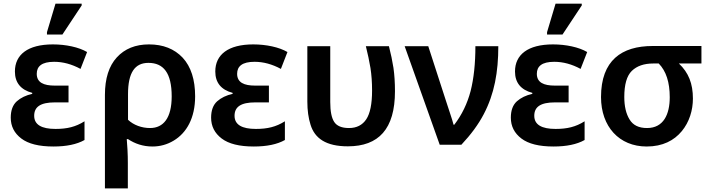

<svg xmlns="http://www.w3.org/2000/svg" viewBox="-20 -796 3917 1056"><path d="M323.2 -606 429.2 -766.1V-775.9H285.2L238.3 -619.1V-606ZM273.9 9.8C345.2 9.8 402.3 -2 444.8 -25.9V-128.9C396 -98.1 349.1 -86.9 285.2 -86.9C209 -86.9 168 -109.9 168 -159.2C168 -208 202.1 -232.9 282.2 -232.9H356.9V-325.2H280.8C220.7 -325.2 182.1 -341.8 182.1 -390.1C182.1 -431.2 210 -456.1 277.8 -456.1C326.7 -456.1 375 -442.9 422.9 -417L459 -509.8C413.6 -536.6 341.8 -551.8 271 -551.8C132.3 -551.8 62 -495.1 62 -402.8C62 -341.8 93.8 -302.2 157.2 -285.2V-279.8C122.6 -272 94.2 -258.3 72.3 -238.8C50.3 -218.8 39.1 -189 39.1 -148.9C39.1 -101.6 58.6 -63.5 97.2 -34.2C135.7 -4.9 194.3 9.8 273.9 9.8Z M683.1 240.2V101.1C683.1 77.1 682.6 52.7 681.2 27.8C679.7 2.9 678.7 -16.6 677.2 -30.8H684.1C721.7 -5.9 766.1 9.8 818.4 9.8C860.4 9.8 899.4 -1 935.1 -22.5C1006.3 -64.9 1053.2 -147 1053.2 -266.1C1053.2 -358.4 1030.3 -429.2 984.9 -478.5C939 -527.3 877 -551.8 799.3 -551.8C725.1 -551.8 666 -527.8 622.6 -480.5C579.1 -433.1 557.1 -364.3 557.1 -273.9V240.2ZM805.2 -91.8C759.8 -91.8 714.8 -107.9 684.1 -137.2V-277.8C684.1 -397 721.7 -450.2 796.4 -450.2C878.9 -450.2 924.3 -395 924.3 -266.1C924.3 -147 878.9 -91.8 805.2 -91.8Z M1376 9.8C1447.3 9.8 1504.4 -2 1546.9 -25.9V-128.9C1498 -98.1 1451.2 -86.9 1387.2 -86.9C1311 -86.9 1270 -109.9 1270 -159.2C1270 -208 1304.2 -232.9 1384.3 -232.9H1459V-325.2H1382.8C1322.8 -325.2 1284.2 -341.8 1284.2 -390.1C1284.2 -431.2 1312 -456.1 1379.9 -456.1C1428.7 -456.1 1477.1 -442.9 1524.9 -417L1561 -509.8C1515.6 -536.6 1443.8 -551.8 1373 -551.8C1234.4 -551.8 1164.1 -495.1 1164.1 -402.8C1164.1 -341.8 1195.8 -302.2 1259.3 -285.2V-279.8C1224.6 -272 1196.3 -258.3 1174.3 -238.8C1152.3 -218.8 1141.1 -189 1141.1 -148.9C1141.1 -101.6 1160.6 -63.5 1199.2 -34.2C1237.8 -4.9 1296.4 9.8 1376 9.8Z M1893.1 8.8C2062.5 8.8 2152.3 -86.4 2152.3 -293.9C2152.3 -342.3 2149.4 -385.3 2144 -422.9C2138.2 -460.4 2129.9 -500 2119.1 -542H1992.2C2002.9 -499.5 2011.2 -459.5 2017.6 -421.9C2023.4 -384.3 2026.4 -342.8 2026.4 -297.9C2026.4 -224.6 2015.6 -171.9 1994.6 -140.1C1973.1 -107.9 1941.4 -91.8 1899.4 -91.8C1859.9 -91.8 1833 -103 1818.4 -125C1803.7 -147 1796.4 -183.6 1796.4 -234.9V-542H1670.4V-236.8C1670.4 -189 1676.3 -146.5 1688 -109.9C1710.9 -35.6 1772 8.8 1893.1 8.8Z M2517.6 0C2570.3 -56.2 2611.3 -111.8 2640.6 -168C2699.2 -279.8 2720.7 -399.4 2720.7 -542H2594.7C2594.7 -446.8 2585.9 -364.3 2568.4 -295.4C2550.3 -226.6 2520.5 -164.6 2478.5 -109.9H2474.6C2467.3 -140.6 2442.9 -208 2431.6 -245.1L2335.4 -542H2205.6L2398.4 0Z M3073.7 -606 3179.7 -766.1V-775.9H3035.6L2988.8 -619.1V-606ZM3024.4 9.8C3095.7 9.8 3152.8 -2 3195.3 -25.9V-128.9C3146.5 -98.1 3099.6 -86.9 3035.6 -86.9C2959.5 -86.9 2918.5 -109.9 2918.5 -159.2C2918.5 -208 2952.6 -232.9 3032.7 -232.9H3107.4V-325.2H3031.2C2971.2 -325.2 2932.6 -341.8 2932.6 -390.1C2932.6 -431.2 2960.4 -456.1 3028.3 -456.1C3077.1 -456.1 3125.5 -442.9 3173.3 -417L3209.5 -509.8C3164.1 -536.6 3092.3 -551.8 3021.5 -551.8C2882.8 -551.8 2812.5 -495.1 2812.5 -402.8C2812.5 -341.8 2844.2 -302.2 2907.7 -285.2V-279.8C2873 -272 2844.7 -258.3 2822.8 -238.8C2800.8 -218.8 2789.6 -189 2789.6 -148.9C2789.6 -101.6 2809.1 -63.5 2847.7 -34.2C2886.2 -4.9 2944.8 9.8 3024.4 9.8Z M3536.6 9.8C3625 9.8 3687.5 -23.4 3729.5 -74.2C3771.5 -124.5 3791 -189.9 3791 -253.9C3791 -336.4 3767.1 -396.5 3713.9 -446.8H3837.9V-543H3569.8C3398.9 -543 3285.6 -463.9 3285.6 -262.2C3285.6 -99.6 3385.7 9.8 3536.6 9.8ZM3538.6 -91.8C3493.2 -91.8 3461.4 -107.4 3442.4 -139.2C3423.3 -170.4 3413.6 -211.4 3413.6 -262.2C3413.6 -331.1 3427.2 -378.9 3455.1 -406.2C3482.9 -433.1 3522 -446.8 3572.8 -446.8H3603C3643.6 -405.3 3663.6 -343.8 3663.6 -261.2C3663.6 -167 3629.4 -91.8 3538.6 -91.8Z"/></svg>

Font: Noto Reveo Sans
Style: Regular
Weight: 600
Designer: Monotype Design Team
Foundry: Monotype Imaging Inc.
Version: Version 2.007